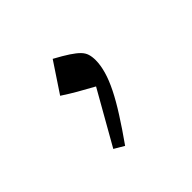

<svg xmlns="http://www.w3.org/2000/svg" viewBox="-79 -830 454 454"><g transform="rotate(-45 147.5 -603.5)"><path d="M112.8 -470.7Q136.7 -504.4 154.5 -532.5Q172.4 -560.5 184.1 -584Q195.8 -607.4 201.4 -627.2Q207 -647 207 -663.1Q207 -674.8 204.3 -683.3Q201.7 -691.9 194.3 -699.5Q187 -707 173.3 -716.1Q159.7 -725.1 137.2 -737.3L87.9 -663.1Q107.4 -650.4 123 -641.4Q138.7 -632.3 163.6 -618.7L87.9 -485.4Z"/></g></svg>

Font: Pinar VF
Style: Regular
Weight: 300
Designer: Amin Abedi
Version: Version 2.000